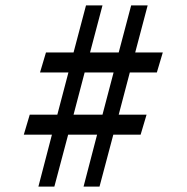

<svg xmlns="http://www.w3.org/2000/svg" viewBox="-20 -690 692 710"><path d="M289 0 339 -192H232L181 0H122L172 -192H68L90 -266H192L233 -422H128L150 -496H252L298 -670H359L313 -496H419L465 -670H526L480 -496H582L560 -422H460L419 -266H522L500 -192H399L348 0ZM252 -266H359L400 -422H293Z"/></svg>

Font: Zen Old Mincho
Style: Bold
Weight: 700
Designer: Yoshimichi Ohira
Foundry: Positype
Version: Version 1.500